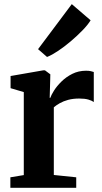

<svg xmlns="http://www.w3.org/2000/svg" viewBox="-20 -888 484 908"><path d="M29 0V-49.5L92.5 -60V-452.5L30 -471V-528.5L185 -555.5H192.5L218 -536.5L217.5 -513L215 -425L218 -425.5Q222 -438 235.2 -459.2Q248.5 -480.5 270.5 -502.2Q292.5 -524 322 -538.8Q351.5 -553.5 387 -553.5Q400.5 -553.5 409.2 -551.5Q418 -549.5 423.5 -547.5V-405.5Q415 -412 398.2 -417Q381.5 -422 354.5 -422Q325.5 -422 302.5 -415.8Q279.5 -409.5 262.8 -400Q246 -390.5 234.5 -380.5V-60.5L340.5 -49.5V0ZM202 -619 160 -655.5 319.5 -868.5 408.5 -792Q395.5 -770.5 370.2 -744.5Q345 -718.5 315 -693Q285 -667.5 255.5 -647.8Q226 -628 203.5 -619Z"/></svg>

Font: Merriweather 48pt
Style: Bold
Weight: 700
Version: Version 2.100